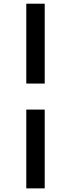

<svg xmlns="http://www.w3.org/2000/svg" viewBox="-20 -789 392 1059"><path d="M125 -328.1V-768.6H226.6V-328.1ZM125 250V-184.6H226.6V250Z"/></svg>

Font: Kay Pho Du
Style: Bold
Weight: 700
Designer: Victor Gaultney, Khu Oo Reh
Foundry: SIL International
Version: Version 3.000